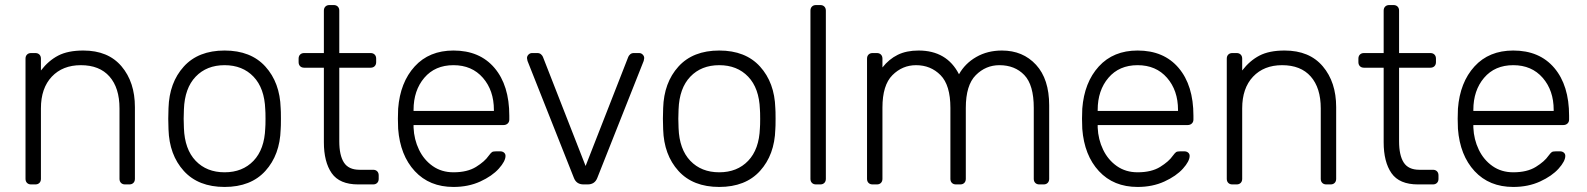

<svg xmlns="http://www.w3.org/2000/svg" viewBox="-20 -730 6282 760"><path d="M492 0H475Q465 0 459 -6Q453 -12 453 -22V-301Q453 -382 413.5 -427Q374 -472 300 -472Q228 -472 185 -426.5Q142 -381 142 -301V-22Q142 -12 136 -6Q130 0 120 0H103Q93 0 87 -6Q81 -12 81 -22V-498Q81 -508 87 -514Q93 -520 103 -520H120Q130 -520 136 -514Q142 -508 142 -498V-451Q172 -490 210.5 -510Q249 -530 310 -530Q408 -530 461 -467.5Q514 -405 514 -306V-22Q514 -12 508 -6Q502 0 492 0Z M1092 -260Q1092 -228 1091 -218Q1088 -117 1030.5 -53.5Q973 10 869 10Q765 10 707.5 -53.5Q650 -117 647 -218L646 -260L647 -302Q650 -403 707.5 -466.5Q765 -530 869 -530Q973 -530 1030.5 -466.5Q1088 -403 1091 -302Q1092 -292 1092 -260ZM708 -297 707 -260 708 -223Q711 -139 754.5 -93.5Q798 -48 869 -48Q940 -48 983.5 -93.5Q1027 -139 1030 -223Q1031 -233 1031 -260Q1031 -287 1030 -297Q1027 -381 983.5 -426.5Q940 -472 869 -472Q798 -472 754.5 -426.5Q711 -381 708 -297Z M1403 -58H1457Q1467 -58 1473 -52Q1479 -46 1479 -36V-22Q1479 -12 1473 -6Q1467 0 1457 0H1398Q1324 0 1293 -44.5Q1262 -89 1262 -167V-462H1184Q1174 -462 1168 -468Q1162 -474 1162 -484V-498Q1162 -508 1168 -514Q1174 -520 1184 -520H1262V-688Q1262 -698 1268 -704Q1274 -710 1284 -710H1301Q1311 -710 1317 -704Q1323 -698 1323 -688V-520H1447Q1457 -520 1463 -514Q1469 -508 1469 -498V-484Q1469 -474 1463 -468Q1457 -462 1447 -462H1323V-171Q1323 -115 1341.5 -86.5Q1360 -58 1403 -58Z M1996 -272V-257Q1996 -247 1989.5 -241Q1983 -235 1973 -235H1617V-225Q1619 -178 1638.5 -137.5Q1658 -97 1693 -72.5Q1728 -48 1775 -48Q1830 -48 1864.5 -69.5Q1899 -91 1914 -113Q1923 -125 1927.5 -128Q1932 -131 1944 -131H1960Q1969 -131 1975 -126Q1981 -121 1981 -113Q1981 -92 1954.5 -62.5Q1928 -33 1881 -11.5Q1834 10 1775 10Q1680 10 1622 -52.5Q1564 -115 1556 -220L1555 -260L1556 -300Q1564 -404 1621.5 -467Q1679 -530 1775 -530Q1879 -530 1937.5 -461Q1996 -392 1996 -272ZM1935 -291V-295Q1935 -372 1891.5 -422Q1848 -472 1775 -472Q1702 -472 1659.5 -422Q1617 -372 1617 -295V-291Z M2068 -489 2066 -500Q2066 -508 2072 -514Q2078 -520 2086 -520H2107Q2116 -520 2121.5 -515Q2127 -510 2129 -505L2298 -73L2467 -505Q2469 -510 2474.5 -515Q2480 -520 2489 -520H2510Q2518 -520 2524 -514Q2530 -508 2530 -500L2528 -489L2344 -25Q2334 0 2306 0H2290Q2262 0 2252 -25Z M3050 -260Q3050 -228 3049 -218Q3046 -117 2988.5 -53.5Q2931 10 2827 10Q2723 10 2665.5 -53.5Q2608 -117 2605 -218L2604 -260L2605 -302Q2608 -403 2665.5 -466.5Q2723 -530 2827 -530Q2931 -530 2988.5 -466.5Q3046 -403 3049 -302Q3050 -292 3050 -260ZM2666 -297 2665 -260 2666 -223Q2669 -139 2712.5 -93.5Q2756 -48 2827 -48Q2898 -48 2941.5 -93.5Q2985 -139 2988 -223Q2989 -233 2989 -260Q2989 -287 2988 -297Q2985 -381 2941.5 -426.5Q2898 -472 2827 -472Q2756 -472 2712.5 -426.5Q2669 -381 2666 -297Z M3227 0H3210Q3200 0 3194 -6Q3188 -12 3188 -22V-688Q3188 -698 3194 -704Q3200 -710 3210 -710H3227Q3237 -710 3243 -704Q3249 -698 3249 -688V-22Q3249 -12 3243 -6Q3237 0 3227 0Z M3616 -530Q3728 -530 3776 -436Q3800 -479 3844.5 -504.5Q3889 -530 3946 -530Q4029 -530 4081 -473.5Q4133 -417 4133 -313V-22Q4133 -12 4127 -6Q4121 0 4111 0H4094Q4084 0 4078 -6Q4072 -12 4072 -22V-303Q4072 -394 4034.5 -433Q3997 -472 3936 -472Q3882 -472 3842.5 -432.5Q3803 -393 3803 -303V-22Q3803 -12 3797 -6Q3791 0 3781 0H3764Q3754 0 3748 -6Q3742 -12 3742 -22V-303Q3742 -393 3703 -432.5Q3664 -472 3606 -472Q3552 -472 3512.5 -432.5Q3473 -393 3473 -304V-22Q3473 -12 3467 -6Q3461 0 3451 0H3434Q3424 0 3418 -6Q3412 -12 3412 -22V-498Q3412 -508 3418 -514Q3424 -520 3434 -520H3451Q3461 -520 3467 -514Q3473 -508 3473 -498V-463Q3499 -496 3533.5 -513Q3568 -530 3616 -530Z M4704 -272V-257Q4704 -247 4697.5 -241Q4691 -235 4681 -235H4325V-225Q4327 -178 4346.5 -137.5Q4366 -97 4401 -72.5Q4436 -48 4483 -48Q4538 -48 4572.5 -69.5Q4607 -91 4622 -113Q4631 -125 4635.5 -128Q4640 -131 4652 -131H4668Q4677 -131 4683 -126Q4689 -121 4689 -113Q4689 -92 4662.5 -62.5Q4636 -33 4589 -11.5Q4542 10 4483 10Q4388 10 4330 -52.5Q4272 -115 4264 -220L4263 -260L4264 -300Q4272 -404 4329.5 -467Q4387 -530 4483 -530Q4587 -530 4645.5 -461Q4704 -392 4704 -272ZM4643 -291V-295Q4643 -372 4599.5 -422Q4556 -472 4483 -472Q4410 -472 4367.5 -422Q4325 -372 4325 -295V-291Z M5247 0H5230Q5220 0 5214 -6Q5208 -12 5208 -22V-301Q5208 -382 5168.5 -427Q5129 -472 5055 -472Q4983 -472 4940 -426.5Q4897 -381 4897 -301V-22Q4897 -12 4891 -6Q4885 0 4875 0H4858Q4848 0 4842 -6Q4836 -12 4836 -22V-498Q4836 -508 4842 -514Q4848 -520 4858 -520H4875Q4885 -520 4891 -514Q4897 -508 4897 -498V-451Q4927 -490 4965.5 -510Q5004 -530 5065 -530Q5163 -530 5216 -467.5Q5269 -405 5269 -306V-22Q5269 -12 5263 -6Q5257 0 5247 0Z M5598 -58H5652Q5662 -58 5668 -52Q5674 -46 5674 -36V-22Q5674 -12 5668 -6Q5662 0 5652 0H5593Q5519 0 5488 -44.5Q5457 -89 5457 -167V-462H5379Q5369 -462 5363 -468Q5357 -474 5357 -484V-498Q5357 -508 5363 -514Q5369 -520 5379 -520H5457V-688Q5457 -698 5463 -704Q5469 -710 5479 -710H5496Q5506 -710 5512 -704Q5518 -698 5518 -688V-520H5642Q5652 -520 5658 -514Q5664 -508 5664 -498V-484Q5664 -474 5658 -468Q5652 -462 5642 -462H5518V-171Q5518 -115 5536.5 -86.5Q5555 -58 5598 -58Z M6191 -272V-257Q6191 -247 6184.5 -241Q6178 -235 6168 -235H5812V-225Q5814 -178 5833.5 -137.5Q5853 -97 5888 -72.5Q5923 -48 5970 -48Q6025 -48 6059.5 -69.5Q6094 -91 6109 -113Q6118 -125 6122.5 -128Q6127 -131 6139 -131H6155Q6164 -131 6170 -126Q6176 -121 6176 -113Q6176 -92 6149.5 -62.5Q6123 -33 6076 -11.5Q6029 10 5970 10Q5875 10 5817 -52.5Q5759 -115 5751 -220L5750 -260L5751 -300Q5759 -404 5816.5 -467Q5874 -530 5970 -530Q6074 -530 6132.5 -461Q6191 -392 6191 -272ZM6130 -291V-295Q6130 -372 6086.5 -422Q6043 -472 5970 -472Q5897 -472 5854.5 -422Q5812 -372 5812 -295V-291Z"/></svg>

Font: Hezaedrus Light
Style: Regular
Weight: 300
Designer: Hubert & Fischer
Foundry: Hubert & Fischer
Version: Version 1.10;September 3, 2019;FontCreator 11.5.0.2425 64-bi